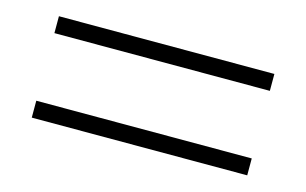

<svg xmlns="http://www.w3.org/2000/svg" viewBox="-45 -629 700 439"><g transform="rotate(15 305.0 -410.0)"><path d="M560 -530V-490H50V-530ZM560 -330V-290H50V-330Z"/></g></svg>

Font: Kumar One
Style: Regular
Weight: 400
Designer: Parimal Parmar
Foundry: Indian Type Foundry
Version: Version 1.001;PS 1.001;hotconv 1.0.88;makeotf.lib2.5.647800